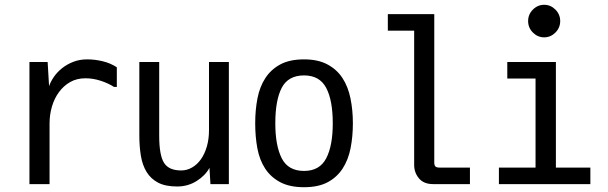

<svg xmlns="http://www.w3.org/2000/svg" viewBox="-20 -785 2540 802"><path d="M179 -526 185 -425Q191 -443 204.5 -463Q218 -483 238.5 -499.5Q259 -516 285.5 -526.5Q312 -537 344 -537Q377 -537 409.5 -529Q442 -521 468 -504V-422H456Q433 -437 401 -447.5Q369 -458 337 -458Q301 -458 273.5 -442.5Q246 -427 226.5 -400.5Q207 -374 197 -340Q187 -306 187 -269V-16H103V-526Z M562 -526H645V-218Q645 -137 665 -105Q685 -73 737 -73Q761 -73 782.5 -85.5Q804 -98 819.5 -120Q835 -142 844 -173Q853 -204 853 -241V-526H936V-16H859L855 -84Q838 -52 801.5 -29Q765 -6 720 -6Q671 -6 640.5 -22Q610 -38 592.5 -66.5Q575 -95 568.5 -134Q562 -173 562 -220Z M1250 -3Q1190 -3 1150.5 -24Q1111 -45 1087.5 -81Q1064 -117 1055 -165.5Q1046 -214 1046 -270Q1046 -326 1055.5 -374.5Q1065 -423 1088.5 -459Q1112 -495 1151 -516Q1190 -537 1250 -537Q1308 -537 1347.5 -516Q1387 -495 1410.5 -459Q1434 -423 1444 -374Q1454 -325 1454 -270Q1454 -215 1444.5 -166.5Q1435 -118 1411.5 -81.5Q1388 -45 1349 -24Q1310 -3 1250 -3ZM1250 -71Q1315 -71 1342.5 -123.5Q1370 -176 1370 -270Q1370 -366 1342.5 -418Q1315 -470 1250 -470Q1184 -470 1157 -418.5Q1130 -367 1130 -270Q1130 -176 1157 -123.5Q1184 -71 1250 -71Z M1794 -726V-106Q1794 -95 1798.5 -90Q1803 -85 1816 -85H1943V-16H1789Q1750 -16 1730 -40Q1710 -64 1710 -96V-657H1600V-726Z M2302 -526V-85H2446V-16H2064V-85H2217V-457H2099V-526ZM2186 -697Q2186 -725 2206 -745Q2226 -765 2253 -765Q2280 -765 2300 -745Q2320 -725 2320 -697Q2320 -669 2300 -649Q2280 -629 2253 -629Q2226 -629 2206 -649Q2186 -669 2186 -697Z"/></svg>

Font: D2Coding
Style: Regular
Weight: 400
Monospace: yes
Designer: Yong-Rak Park; Jeong-Hwan Yoon; Sang-Min Lee;
Foundry: NHN Corporation
Version: Version 1.3.2; Build 20180524